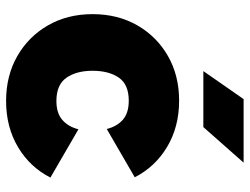

<svg xmlns="http://www.w3.org/2000/svg" viewBox="-110 -652 777 596"><g transform="rotate(90 278.0 -354.5)"><path d="M200.2 -253.9Q200.2 -203.6 221.9 -172.6Q243.7 -141.6 293.9 -141.6Q332 -141.6 353 -160.2Q374 -178.7 381.8 -210L531.7 -123Q499.5 -59.6 437.3 -22.5Q375 14.6 293.9 14.6Q215.8 14.6 155 -20Q94.2 -54.7 59.3 -115.2Q24.4 -175.8 24.4 -253.9Q24.4 -332 59.1 -392.6Q93.8 -453.1 154.3 -487.8Q214.8 -522.5 293 -522.5Q374 -522.5 436.3 -485.4Q498.5 -448.2 530.8 -384.8L380.9 -297.9Q373 -329.6 352.1 -347.9Q331.1 -366.2 293 -366.2Q242.7 -366.2 221.4 -335.2Q200.2 -304.2 200.2 -253.9ZM375 -597.7H201.2L288.1 -722.7H485.4Z"/></g></svg>

Font: Giphurs Black
Style: Regular
Weight: 900
Version: Version 0.920; ttfautohint (v1.8.4.7-5d5b)